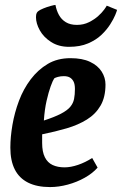

<svg xmlns="http://www.w3.org/2000/svg" viewBox="-20 -749 495 779"><path d="M183 10Q130 10 94 -8Q58 -26 40 -61.5Q22 -97 22 -150Q22 -193 30.5 -242.5Q39 -292 57 -340Q75 -388 104.5 -427Q134 -466 173.5 -489.5Q213 -513 266 -513Q314 -513 345.5 -498Q377 -483 392.5 -458.5Q408 -434 408 -406Q408 -355 388 -320.5Q368 -286 332.5 -264Q297 -242 251 -228.5Q205 -215 151 -204V-169Q151 -133 162 -111Q173 -89 193.5 -79.5Q214 -70 242 -70Q267 -70 296.5 -80Q326 -90 354 -108L376 -69Q356 -46 324 -28Q292 -10 255 0Q218 10 183 10ZM158 -260Q201 -274 227 -287.5Q253 -301 265 -315.5Q277 -330 280.5 -347.5Q284 -365 284 -388Q284 -407 278.5 -418Q273 -429 263.5 -434.5Q254 -440 239 -440Q226 -440 215 -437Q204 -434 200 -431Q194 -422 185.5 -398.5Q177 -375 169 -340Q161 -305 158 -260ZM260 -559Q218 -559 187.5 -578.5Q157 -598 141.5 -626Q126 -654 126 -679Q126 -691 129 -696.5Q132 -702 137 -705Q142 -709 156.5 -715Q171 -721 186 -725Q201 -729 205 -729Q209 -707 219 -688.5Q229 -670 247 -659Q265 -648 292 -648Q319 -648 341 -659Q363 -670 378.5 -684Q394 -698 403 -710.5Q412 -723 413 -726L455 -709Q454 -704 447.5 -688Q441 -672 427 -650Q413 -628 391.5 -607.5Q370 -587 337.5 -573Q305 -559 260 -559Z"/></svg>

Font: Faustina Light
Style: Bold Italic
Weight: 700
Italic angle: -8°
Version: Version 1.200